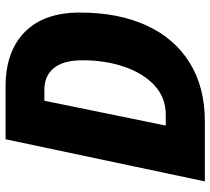

<svg xmlns="http://www.w3.org/2000/svg" viewBox="-53 -701 754 688"><g transform="rotate(-90 324.0 -357.0)"><path d="M18 0 169 -714H359Q483 -714 553 -645.5Q623 -577 623 -448Q623 -310 577 -209.5Q531 -109 443.5 -54.5Q356 0 234 0ZM218 -140H256Q318 -140 361.5 -180Q405 -220 428.5 -288Q452 -356 452 -438Q452 -507 424 -541Q396 -575 347 -575H307Z"/></g></svg>

Font: Noto Sans Disp ExtBd
Style: Italic
Weight: 800
Italic angle: -12°
Designer: Monotype Design Team
Foundry: Monotype Imaging Inc.
Version: Version 2.000;GOOG;noto-source:20170915:90ef993387c0